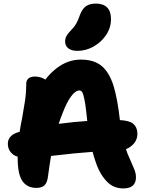

<svg xmlns="http://www.w3.org/2000/svg" viewBox="-20 -1045 820 1076"><path d="M671 11Q637 11 610 -3.5Q583 -18 557 -54Q532 -88 515 -141Q506 -166 499 -194Q443 -190 392 -185Q339 -179 292 -174Q279 -172 266 -171Q257 -117 249 -57Q245 -22 230 -7Q215 8 184 8Q132 8 105.5 -30.5Q79 -69 79 -160Q79 -163 79 -167Q61 -172 50 -182Q24 -204 24 -240Q24 -263 39 -279.5Q54 -296 85 -305Q88 -306 90 -306Q96 -346 104 -383Q113 -432 120 -479Q127 -526 127 -575Q127 -594 139 -605Q151 -616 176 -616Q198 -616 222 -606Q228 -603 234 -599Q262 -636 299 -664Q361 -711 433 -711Q507 -711 550 -675Q593 -639 617 -562Q639 -488 652 -372Q705 -369 726 -352Q750 -331 750 -296Q750 -253 715 -226Q702 -215 686 -209Q695 -180 706 -158Q721 -124 731.5 -99Q742 -74 742 -51Q742 -21 724.5 -5Q707 11 671 11ZM469 -367Q463 -426 458 -461Q452 -497 447 -513Q442 -529 437 -533.5Q432 -538 425 -538Q403 -538 378.5 -505Q354 -472 330 -409Q319 -382 309 -351Q318 -352 326 -353Q393 -362 469 -367ZM414 -760Q380 -760 362.5 -774.5Q345 -789 345 -812Q345 -829 352.5 -843Q360 -857 375 -872Q396 -893 407.5 -913.5Q419 -934 429 -964Q443 -999 464.5 -1012Q486 -1025 517 -1025Q558 -1025 580 -1003.5Q602 -982 602 -938Q602 -890 575 -849.5Q548 -809 505 -784.5Q462 -760 414 -760Z"/></svg>

Font: Shantell Sans Light ExtraBold
Style: Regular
Weight: 800
Version: Version 1.011;[c5ecc13dd]